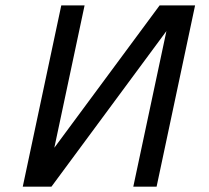

<svg xmlns="http://www.w3.org/2000/svg" viewBox="-20 -696 778 716"><path d="M564 0H477.1L600.6 -580.1L171.9 0H64.9L208.5 -675.8H295.4L182.6 -145L575.2 -675.8H707.5Z"/></svg>

Font: Cadman
Style: Italic
Weight: 400
Italic angle: -12°
Designer: Paul James MIller
Foundry: High-Logic / Made with FontCreator
Version: Version 2.114;March 28, 2021;FontCreator 13.0.0.2683 64-bit